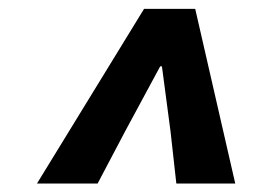

<svg xmlns="http://www.w3.org/2000/svg" viewBox="-20 -780 575 436"><path d="M307.1 -759.8H423.3L514.2 -363.3H380.4L367.2 -481.9L347.7 -629.4H343.8L264.2 -481.9L201.7 -363.3H64Z"/></svg>

Font: Reddit Sans Chocolate ExBold
Style: Italic
Weight: 800
Italic angle: -11.25°
Designer: Stephen Hutchings
Version: Version 1.013